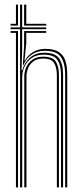

<svg xmlns="http://www.w3.org/2000/svg" viewBox="-20 -820 369 840"><path d="M67.8 0V-692.2H26.2V-700H67.8V-800H77V-700H182.2V-692.2H77V-607.5L74.2 -512.2H77.2Q86.5 -546 111.4 -567.8Q136.2 -589.5 173.8 -589.2Q221.2 -589.2 238.6 -564.6Q256 -540 256 -492.5V0H246.8V-491.8Q246.8 -534.8 231.1 -557.9Q215.5 -581 171.2 -581Q138.8 -581 117.9 -565.8Q97 -550.5 87.1 -528.1Q77.2 -505.8 77.2 -484.5V0ZM49.8 0V-676.2H26.2V-684.2H58.8V0ZM86.2 0V-485.2Q86.2 -505.8 94.9 -525.8Q103.5 -545.8 122 -558.9Q140.5 -572 170 -572Q209.8 -572 223.8 -550.9Q237.8 -529.8 237.8 -490.5V0H228.8V-490Q228.8 -524.2 216.8 -544Q204.8 -563.8 169 -563.8Q143.2 -563.8 127.1 -552.1Q111 -540.5 103.4 -522.6Q95.8 -504.8 95.8 -485.5V0ZM265 0V-492.8Q265 -543 246.6 -570.4Q228.2 -597.8 175.5 -597.8Q143.5 -597.8 119.4 -581.6Q95.2 -565.5 82.8 -535.8H80L85.5 -618V-684.2H182.2V-676.2H95V-632.2L87.2 -555H89.2Q101.5 -578.5 125 -592.4Q148.5 -606.2 177.5 -606.2Q215.2 -606.2 236.2 -593.1Q257.2 -580 265.8 -555Q274.2 -530 274.2 -494V0ZM26.2 -708V-716H49.8V-800H58.8V-708ZM85.5 -708V-800H95V-716H182.2V-708Z"/></svg>

Font: Big Shoulders Inline Display Thin Light
Style: Regular
Weight: 300
Version: Version 2.002